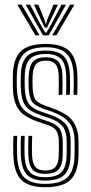

<svg xmlns="http://www.w3.org/2000/svg" viewBox="-20 -796 391 824"><path d="M173.2 -49.8Q137.2 -49.8 120.1 -68.1Q103 -86.5 101.5 -131Q101 -148 100.9 -169.4Q100.8 -190.8 102 -212.8H118Q117 -194 117 -172.5Q117 -151 117.5 -132Q118.5 -95.8 131.6 -80Q144.8 -64.2 173.2 -64.2Q205.2 -64.2 218 -79.6Q230.8 -95 232 -126.5Q232.8 -142.5 232.6 -155.9Q232.5 -169.2 232.5 -185.8Q232.5 -221 220.9 -236.2Q209.2 -251.5 187 -259L144.2 -273.2Q110.8 -284.5 86.6 -300.5Q62.5 -316.5 49.4 -344.6Q36.2 -372.8 35.2 -420.2Q34.8 -436.5 35 -448.5Q35.2 -460.5 35.2 -470Q36 -542.8 68.5 -575.1Q101 -607.5 176.8 -607.5Q246.5 -607.5 278 -576.5Q309.5 -545.5 312 -473.8Q312.8 -455.8 312.6 -432.9Q312.5 -410 311.5 -388.8H295.5Q296.5 -408.2 296.6 -431.1Q296.8 -454 296 -472.8Q293.8 -537.2 266 -565.2Q238.2 -593.2 176.8 -593.2Q110 -593.2 81.5 -564.2Q53 -535.2 52.2 -470Q52 -456.5 51.9 -446Q51.8 -435.5 52.2 -420.2Q54.5 -357.5 77.1 -330.9Q99.8 -304.2 149.2 -287.5L191.2 -273.5Q224.2 -262 236.8 -242.1Q249.2 -222.2 249.2 -185.8Q249.2 -171.5 249.4 -157.4Q249.5 -143.2 249 -126.2Q247.8 -86.8 230.8 -68.2Q213.8 -49.8 173.2 -49.8ZM173.2 -21Q118.5 -21 95 -46.9Q71.5 -72.8 69.5 -129.5Q69 -148.5 68.8 -169.1Q68.5 -189.8 70 -212.8H86Q84.8 -189.5 84.9 -167.8Q85 -146 85.5 -130Q87.2 -79.5 107.6 -57.5Q128 -35.5 173.2 -35.5Q223.8 -35.5 244.1 -57.6Q264.5 -79.8 265.8 -126.2Q266.5 -142.8 266.4 -156Q266.2 -169.2 266.2 -185.8Q266.2 -231 249.1 -253.1Q232 -275.2 195.5 -287.5L154.5 -301.8Q109 -317.2 90.2 -340.9Q71.5 -364.5 69.2 -420.5Q68.5 -435.5 68.8 -446.2Q69 -457 69.2 -469.8Q70 -527.2 94.4 -553.1Q118.8 -579 176.8 -579Q230.2 -579 254.1 -554.2Q278 -529.5 280 -472.2Q280.5 -455.2 280.6 -435Q280.8 -414.8 279.5 -388.8H263.5Q264.8 -415.5 264.6 -435.5Q264.5 -455.5 264 -472.2Q262.2 -523 241.1 -543.8Q220 -564.5 176.8 -564.5Q128.2 -564.5 107.5 -542.1Q86.8 -519.8 86.2 -469.8Q86 -456.2 85.8 -445.9Q85.5 -435.5 86.2 -420.5Q87.8 -385.8 95.4 -366.2Q103 -346.8 118.5 -335.8Q134 -324.8 159.2 -316L199.8 -301.8Q242.5 -287 262.9 -261.9Q283.2 -236.8 283.2 -185.8Q283.2 -169.2 283.2 -155.6Q283.2 -142 282.8 -126Q281.2 -71.5 256.8 -46.2Q232.2 -21 173.2 -21ZM173.2 7.5Q103.5 7.5 71.8 -23.8Q40 -55 37.5 -128Q36.8 -148.5 36.6 -170.8Q36.5 -193 38 -212.8H54Q52.8 -194.2 52.8 -171.1Q52.8 -148 53.5 -128.8Q55.8 -63.5 83.6 -35.1Q111.5 -6.8 173.2 -6.8Q240.8 -6.8 269.5 -35Q298.2 -63.2 299.8 -126Q300.2 -142 300.2 -155.6Q300.2 -169.2 300.2 -185.8Q300.2 -242.8 275.9 -271Q251.5 -299.2 204 -316.2L164.2 -330.2Q129.5 -342.8 117.4 -359.8Q105.2 -376.8 103 -420.5Q101.8 -442.5 103 -469.8Q105.2 -512.8 121.6 -531.5Q138 -550.2 176.8 -550.2Q212 -550.2 229.4 -532.5Q246.8 -514.8 248 -470.5Q248.5 -457.5 248.5 -435.8Q248.5 -414 247.5 -388.8H231.5Q232.5 -413 232.5 -433.5Q232.5 -454 232 -469.8Q231 -505.8 217.9 -520.8Q204.8 -535.8 176.8 -535.8Q147 -535.8 134.2 -520.4Q121.5 -505 120 -469.8Q119.5 -456.2 119.4 -445.6Q119.2 -435 120 -420.5Q122 -380 133 -366.9Q144 -353.8 169.2 -344.5L208.2 -330.2Q240.5 -318.5 265.1 -302.2Q289.8 -286 303.4 -258.4Q317 -230.8 317 -185.8Q317 -169 317.1 -155.5Q317.2 -142 316.8 -125.8Q315 -56.8 283 -24.6Q251 7.5 173.2 7.5ZM54.5 -776H72.8L149.5 -644.5H131.8ZM90.2 -776H109.2L159.2 -681.2L174.2 -656.2H179.2L194.2 -681.2L244.2 -776H263.2L189 -644.5H164.5ZM125.8 -776H144.5L171.2 -710.5L175.2 -694.5H178.2L182.2 -710.5L209.5 -776H228.5L192.2 -699.8L182 -677.5H171.8L161.2 -699.8ZM280.8 -776H299.2L222 -644.5H204Z"/></svg>

Font: Big Shoulders Inline Display SemiBold
Style: Regular
Weight: 600
Designer: Patric King
Foundry: XO Type Co
Version: Version 1.000